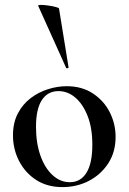

<svg xmlns="http://www.w3.org/2000/svg" viewBox="-20 -751 526 784"><path d="M235 13Q173 13 128 -16Q83 -45 58 -93.5Q33 -142 33 -198Q33 -250 53 -288Q73 -326 105.5 -350.5Q138 -375 176.5 -387Q215 -399 252 -399Q315 -399 360 -369Q405 -339 428.5 -292Q452 -245 452 -192Q452 -130 422 -84Q392 -38 343 -12.5Q294 13 235 13ZM265 -7Q309 -7 333 -45.5Q357 -84 357 -160Q357 -229 337.5 -278Q318 -327 287 -353Q256 -379 219 -379Q175 -379 151 -342.5Q127 -306 127 -233Q127 -167 145 -116Q163 -65 194.5 -36Q226 -7 265 -7ZM136 -727Q135 -731 147 -731Q159 -731 176.5 -728.5Q194 -726 207.5 -722.5Q221 -719 221 -716L260 -476Q261 -474 256 -472.5Q251 -471 250 -474Z"/></svg>

Font: Cormorant Light SemiBold
Style: Regular
Weight: 600
Version: Version 4.000